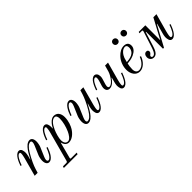

<svg xmlns="http://www.w3.org/2000/svg" viewBox="143 -1718 3025 3025"><g transform="rotate(-45 1656.0 -205.0)"><path d="M36 -268 56 -262C82 -339 123 -422 164 -422C179 -422 183 -412 183 -395C183 -370 172 -326 168 -310L84 0H150L170 -66C187 -123 230 -219 286 -313C332 -391 374 -426 413 -426C429 -426 435 -411 435 -394C435 -376 424 -346 419 -335L355 -186C344 -160 335 -113 335 -84C335 -16 366 12 399 12C464 12 516 -82 548 -176L528 -182C509 -130 462 -18 410 -18C394 -18 387 -33 387 -50C387 -68 398 -98 403 -109L467 -258C477 -281 487 -331 487 -360C487 -424 461 -456 422 -456C327 -456 253 -293 218 -230L215 -233C224 -255 241 -326 241 -354C241 -394 234 -456 183 -456C107 -456 57 -328 36 -268Z M772 -104C772 -152 796 -236 822 -294C858 -374 905 -432 956 -432C992 -432 1002 -392 1002 -359C1002 -287 979 -197 946 -124C925 -78 885 -12 839 -12C798 -12 772 -44 772 -104ZM496 238H802L810 210H688C672 210 669 204 673 188L743 -78L747 -76C762 -12 801 12 839 12C905 12 970 -38 1015 -109C1039 -147 1074 -228 1074 -319C1074 -400 1034 -456 962 -456C892 -456 834 -368 814 -325L811 -327C811 -327 812 -341 812 -361C812 -401 801 -456 755 -456C677 -456 628 -328 607 -268L627 -262C651 -334 695 -422 734 -422C749 -422 754 -414 754 -395C754 -370 744 -329 742 -321L605 188C601 204 594 210 578 210H504Z M1148 -268 1168 -262C1187 -314 1234 -426 1286 -426C1302 -426 1309 -411 1309 -394C1309 -376 1298 -346 1293 -335L1229 -186C1219 -163 1209 -113 1209 -84C1209 -20 1235 12 1274 12C1369 12 1443 -151 1478 -214L1481 -211C1472 -189 1455 -118 1455 -90C1455 -50 1462 12 1513 12C1589 12 1639 -116 1660 -176L1640 -182C1614 -105 1573 -22 1532 -22C1517 -22 1513 -32 1513 -49C1513 -74 1524 -118 1528 -134L1612 -444H1546L1526 -378C1509 -321 1466 -225 1410 -131C1364 -53 1322 -18 1283 -18C1267 -18 1261 -33 1261 -50C1261 -68 1272 -98 1277 -109L1341 -258C1352 -284 1361 -331 1361 -360C1361 -428 1330 -456 1297 -456C1232 -456 1180 -362 1148 -268Z M1720 -268 1740 -262C1766 -339 1807 -422 1848 -422C1863 -422 1868 -409 1868 -393C1868 -364 1857 -329 1846 -296C1836 -266 1826 -234 1826 -209C1826 -163 1849 -134 1893 -134C1951 -134 2002 -187 2031 -235L2036 -233L2014 -150C2011 -138 2004 -110 2004 -90C2004 -50 2011 12 2062 12C2138 12 2186 -112 2209 -176L2189 -182C2163 -105 2122 -22 2081 -22C2066 -22 2062 -32 2062 -49C2062 -74 2074 -122 2078 -138L2162 -444H2096L2067 -340C2044 -265 1969 -158 1911 -158C1893 -158 1884 -173 1884 -195C1884 -211 1894 -244 1904 -275C1915 -309 1926 -344 1926 -364C1926 -376 1926 -392 1920 -413C1914 -432 1894 -456 1867 -456C1791 -456 1743 -332 1720 -268Z M2285 -158C2285 -67 2336 12 2419 12C2502 12 2571 -62 2601 -148L2580 -155C2572 -133 2522 -12 2424 -12C2392 -12 2357 -34 2357 -98C2357 -140 2365 -191 2371 -215C2407 -218 2462 -223 2513 -247C2573 -275 2614 -316 2614 -372C2614 -436 2571 -456 2523 -456C2467 -456 2416 -426 2373 -381C2313 -318 2285 -235 2285 -158ZM2377 -240C2379 -249 2392 -298 2397 -313C2415 -364 2465 -432 2524 -432C2546 -432 2566 -419 2566 -378C2566 -324 2534 -283 2494 -265C2452 -246 2406 -242 2377 -240ZM2613 -596C2613 -566 2635 -544 2665 -544C2695 -544 2717 -566 2717 -596C2717 -626 2695 -648 2665 -648C2635 -648 2613 -626 2613 -596ZM2425 -596C2425 -566 2447 -544 2477 -544C2507 -544 2529 -566 2529 -596C2529 -626 2507 -648 2477 -648C2447 -648 2425 -626 2425 -596Z M2653 -66C2653 -35 2676 12 2733 12C2800 12 2828 -63 2849 -130L2921 -362H2929V14H2951L3136 -329H3142L3093 -150C3090 -138 3083 -110 3083 -90C3083 -50 3090 12 3141 12C3217 12 3265 -112 3288 -176L3268 -182C3242 -105 3201 -22 3160 -22C3145 -22 3141 -32 3141 -49C3141 -74 3153 -122 3157 -138L3241 -444H3172L2993 -110V-444H2846L2839 -420H2890C2903 -420 2907 -415 2907 -408C2907 -403 2906 -397 2903 -389L2824 -144C2805 -85 2781 -12 2734 -12C2727 -12 2706 -14 2706 -36C2706 -49 2713 -56 2722 -62C2733 -70 2749 -85 2749 -105C2749 -121 2741 -142 2712 -142C2672 -142 2653 -106 2653 -66Z"/></g></svg>

Font: Old Standard
Style: Italic
Weight: 400
Italic angle: -15.2°
Designer: Alexey Kryukov <alexios@thessalonica.org.ru>
Version: Version 2.0